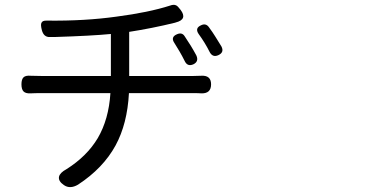

<svg xmlns="http://www.w3.org/2000/svg" viewBox="-20 -743 1540 799"><path d="M246.1 27.3Q221.7 10.7 225.6 -7.8Q229.5 -24.4 256.8 -39.1Q341.8 -92.8 386.7 -168Q432.6 -246.1 439.5 -355.5H154.3Q123 -355.5 107.4 -354.5Q86.9 -353.5 78.1 -362.3Q69.3 -371.1 69.3 -392.1Q69.3 -413.1 78.1 -421.4Q86.9 -429.7 108.4 -427.7Q123 -426.8 153.3 -426.8H296.9H441.4V-601.6Q362.3 -593.8 205.1 -588.9Q193.4 -588.9 187.5 -588.9Q162.1 -587.9 154.3 -617.2Q148.4 -639.6 152.3 -647.5Q156.2 -658.2 175.8 -657.2Q333 -655.3 464.8 -673.8Q599.6 -691.4 687.5 -719.7Q703.1 -725.6 712.9 -720.7Q719.7 -717.8 731.4 -702.1Q761.7 -662.1 710.9 -649.4L708 -648.4Q612.3 -625 517.6 -610.4V-426.8H783.2Q803.7 -426.8 816.4 -427.7Q858.4 -430.7 858.4 -392.1Q858.4 -353.5 818.4 -354.5Q806.6 -355.5 784.2 -355.5H516.6Q509.8 -227.5 460.9 -137.7Q409.2 -43 304.7 25.4Q271.5 44.9 246.1 27.3ZM748 -490.2Q738.3 -509.8 727.5 -528.3Q713.9 -551.8 706.1 -563.5Q688.5 -588.9 716.8 -600.6Q737.3 -609.4 748 -592.8Q775.4 -552.7 796.9 -512.7Q808.6 -487.3 785.2 -475.6Q759.8 -463.9 748 -490.2ZM851.6 -528.3Q833 -565.4 806.6 -601.6Q790 -626 816.4 -637.7Q835.9 -647.5 848.6 -630.9Q865.2 -608.4 876 -590.8Q893.6 -563.5 901.4 -549.8Q914.1 -525.4 889.2 -513.7Q864.3 -502 851.6 -528.3Z"/></svg>

Font: Bpmf GenSen Rounded R
Style: R
Weight: 400
Foundry: But Ko
Version: Version 1.320